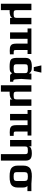

<svg xmlns="http://www.w3.org/2000/svg" viewBox="1678 -2428 958 4354"><g transform="rotate(90 2157.0 -251.0)"><path d="M531 0V-484H385V-149C385 -121.7 379.3 -103.5 368 -94.5C356.7 -85.5 330 -81 288 -81C254 -81 232.5 -85.7 223.5 -95C214.5 -104.3 210 -122.3 210 -149V-484H64V208H210V8C219.3 9.3 226.7 10 232 10C324 10 375.7 -13 387 -59V0Z M1212 3V-82H1187C1152.3 -82 1131.5 -84.7 1124.5 -90C1117.5 -95.3 1114 -109.3 1114 -132V-397H1204V-484H625V-397H715V0H860V-397H969V-147C969 -112.3 972.2 -84.5 978.5 -63.5C984.8 -42.5 995.8 -27 1011.5 -17C1027.2 -7 1043.7 -0.5 1061 2.5C1078.3 5.5 1102 7 1132 7C1163.3 7 1190 5.7 1212 3Z M1639 -145C1639 -119 1632.3 -101.8 1619 -93.5C1605.7 -85.2 1575.3 -81 1528 -81C1488.7 -81 1463.7 -85.8 1453 -95.5C1442.3 -105.2 1437 -123.3 1437 -150V-335C1437 -363.7 1442.3 -382.3 1453 -391C1463.7 -399.7 1491.3 -404 1536 -404C1578.7 -404 1606.5 -399.3 1619.5 -390C1632.5 -380.7 1639 -364 1639 -340ZM1645 -46C1647 -33.3 1653.3 -22.5 1664 -13.5C1674.7 -4.5 1688 0 1704 0H1833V-72H1823C1795.7 -72 1781 -89 1779 -123L1770 -254L1785 -484H1650L1645 -430C1628.3 -454.7 1610.3 -471.5 1591 -480.5C1571.7 -489.5 1538 -494 1490 -494C1422.7 -494 1372.8 -483.2 1340.5 -461.5C1308.2 -439.8 1292 -402 1292 -348V-159C1292 -87.7 1304.5 -41.7 1329.5 -21C1354.5 -0.3 1408.3 10 1491 10C1542.3 10 1576.3 6.8 1593 0.5C1609.7 -5.8 1625.7 -21.3 1641 -46ZM1588 -538 1627 -710H1463L1502 -538Z M2380 0V-484H2234V-149C2234 -121.7 2228.3 -103.5 2217 -94.5C2205.7 -85.5 2179 -81 2137 -81C2103 -81 2081.5 -85.7 2072.5 -95C2063.5 -104.3 2059 -122.3 2059 -149V-484H1913V208H2059V8C2068.3 9.3 2075.7 10 2081 10C2173 10 2224.7 -13 2236 -59V0Z M3061 3V-82H3036C3001.3 -82 2980.5 -84.7 2973.5 -90C2966.5 -95.3 2963 -109.3 2963 -132V-397H3053V-484H2474V-397H2564V0H2709V-397H2818V-147C2818 -112.3 2821.2 -84.5 2827.5 -63.5C2833.8 -42.5 2844.8 -27 2860.5 -17C2876.2 -7 2892.7 -0.5 2910 2.5C2927.3 5.5 2951 7 2981 7C3012.3 7 3039 5.7 3061 3Z M3622 208V-355C3622 -401.7 3610 -436.5 3586 -459.5C3562 -482.5 3518 -494 3454 -494C3362 -494 3310.3 -471 3299 -425V-484H3155V0H3301V-336C3301 -363.3 3306.7 -381.5 3318 -390.5C3329.3 -399.5 3356 -404 3398 -404C3432 -404 3453.5 -399.3 3462.5 -390C3471.5 -380.7 3476 -362.7 3476 -336V208Z M4314 -394V-484H4147C4135.7 -484 4111 -485.7 4073 -489C4035 -492.3 4005.3 -494 3984 -494C3956.7 -494 3933.3 -493.2 3914 -491.5C3894.7 -489.8 3873 -485.5 3849 -478.5C3825 -471.5 3805.5 -461.7 3790.5 -449C3775.5 -436.3 3762.7 -418.2 3752 -394.5C3741.3 -370.8 3736 -342.3 3736 -309V-166C3736 -134.7 3741.2 -107.8 3751.5 -85.5C3761.8 -63.2 3774.3 -45.8 3789 -33.5C3803.7 -21.2 3823 -11.7 3847 -5C3871 1.7 3892.8 5.8 3912.5 7.5C3932.2 9.2 3956 10 3984 10C4012 10 4035.8 9.2 4055.5 7.5C4075.2 5.8 4097 1.7 4121 -5C4145 -11.7 4164.3 -21.2 4179 -33.5C4193.7 -45.8 4206.2 -63.2 4216.5 -85.5C4226.8 -107.8 4232 -134.7 4232 -166V-299C4232 -342.3 4220 -374 4196 -394ZM4084 -146C4084 -120.7 4077.5 -103.5 4064.5 -94.5C4051.5 -85.5 4024.7 -81 3984 -81C3943.3 -81 3916.5 -85.5 3903.5 -94.5C3890.5 -103.5 3884 -120.7 3884 -146V-332C3884 -358 3890.7 -376.5 3904 -387.5C3917.3 -398.5 3944 -404 3984 -404C4024 -404 4050.7 -398.5 4064 -387.5C4077.3 -376.5 4084 -358 4084 -332Z"/></g></svg>

Font: Play
Style: Bold
Weight: 700
Designer: Jonas Hecksher
Foundry: Jonas Hecksher, Playtypeª, e-types AS
Version: Version 1.002